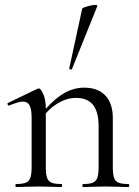

<svg xmlns="http://www.w3.org/2000/svg" viewBox="-20 -751 557 771"><path d="M496 0Q472 0 458 -1L404 -2L351 -1Q337 0 313 0Q311 0 311 -6Q311 -12 313 -12Q340 -12 353 -17.5Q366 -23 371 -37.5Q376 -52 376 -81V-243Q376 -302 353.5 -330Q331 -358 284 -358Q253 -358 221.5 -341.5Q190 -325 164 -296V-81Q164 -51 169 -37Q174 -23 187 -17.5Q200 -12 227 -12Q229 -12 229 -6Q229 0 227 0Q203 0 189 -1L135 -2L82 -1Q68 0 44 0Q42 0 42 -6Q42 -12 44 -12Q71 -12 84 -17.5Q97 -23 102 -37.5Q107 -52 107 -81V-278Q107 -312 99 -327.5Q91 -343 72 -343Q56 -343 18 -328L16 -327Q12 -327 10.5 -332Q9 -337 13 -338L129 -394Q135 -396 135 -396Q144 -396 154 -373Q164 -350 164 -314Q202 -357 239.5 -378Q277 -399 318 -399Q373 -399 403 -367.5Q433 -336 433 -277V-81Q433 -51 438 -37Q443 -23 456 -17.5Q469 -12 496 -12Q499 -12 499 -6Q499 0 496 0ZM265 -472Q262 -472 259.5 -473.5Q257 -475 258 -476L310 -716Q311 -720 330.5 -725.5Q350 -731 363 -731Q372 -731 371 -727L269 -474Q269 -472 265 -472Z"/></svg>

Font: Cormorant Garamond
Style: Regular
Weight: 400
Designer: Christian Thalmann (Catharsis Fonts)
Version: Version 3.000